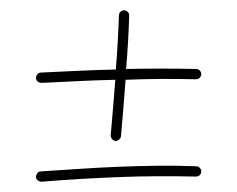

<svg xmlns="http://www.w3.org/2000/svg" viewBox="-20 -348 461 373"><path d="M195 -85C195 -80 199 -75 204 -74C209 -74 214 -78 215 -83C218 -116 221 -154 224 -193C270 -195 317 -195 361 -194C366 -194 371 -198 371 -204C371 -209 367 -214 361 -214C317 -215 271 -215 225 -214C228 -249 230 -285 231 -318C231 -323 227 -328 221 -328C216 -328 211 -324 211 -318C210 -285 208 -249 205 -213C156 -212 106 -209 59 -207C54 -207 50 -202 50 -196C50 -191 55 -187 61 -187C106 -189 155 -192 204 -193C201 -154 198 -117 195 -85ZM361 -5C366 -5 371 -9 371 -15C371 -20 367 -25 361 -25C313 -27 261 -26 210 -24C158 -22 107 -18 59 -15C54 -15 50 -10 50 -4C50 1 55 5 61 5C109 1 160 -2 211 -4C261 -6 312 -6 361 -5Z"/></svg>

Font: Mistral SingleLine OTF-SVG Regular
Style: Regular
Weight: 300
Designer: François Chastanet, Élisa Garzelli, Anais Alves, Morgane Autin
Foundry: institut supérieur des arts et du design Toulouse / isdaT
Version: Version 1.000;hotconv 1.0.117;makeotfexe 2.5.65602 DEVELOPME